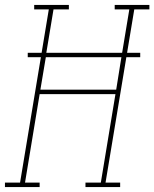

<svg xmlns="http://www.w3.org/2000/svg" viewBox="-57 -755 623 775"><path d="M-37 0V-18H24L108 -524H55V-542H111L140 -717H81V-735H221V-717H159L130 -542H436L465 -717H406V-735H546V-717H485L456 -542H509V-524H453L369 -18H428V0H288V-18H350L409 -375H103L44 -18H103V0ZM106 -393H412L433 -524H128Z"/></svg>

Font: Iosevka Slab Thin Oblique
Style: Regular
Weight: 100
Italic angle: -9°
Monospace: yes
Designer: Belleve Invis
Foundry: Belleve Invis
Version: Version 11.1.0; ttfautohint (v1.8.3)